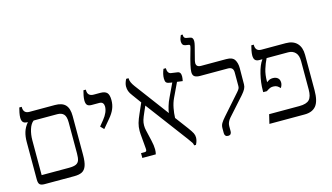

<svg xmlns="http://www.w3.org/2000/svg" viewBox="-97 -1202 2661 1541"><g transform="rotate(-15 1234.0 -431.5)"><path d="M470 -470V-147Q470 -89 458.5 -57Q447 -25 423 -12.5Q399 0 357 0H111Q83 0 71.5 -11Q60 -22 60 -53V-365Q60 -409 71 -445.5Q82 -482 109 -514V-516H106Q82 -516 71 -528Q60 -540 60 -566Q60 -583 64.5 -606.5Q69 -630 74 -647H94V-644Q94 -592 143 -592H355Q415 -592 442.5 -562.5Q470 -533 470 -470ZM426 -430Q426 -477 408 -496.5Q390 -516 354 -516H158Q133 -497 120 -455Q107 -413 107 -365V-76H334Q373 -76 392.5 -85Q412 -94 419 -114Q426 -134 426 -171Z M661 -331 697 -375Q741 -429 741 -477Q741 -493 732.5 -504.5Q724 -516 704 -516H640Q615 -516 604 -527.5Q593 -539 593 -567Q593 -584 597.5 -607Q602 -630 607 -647H627V-642Q627 -592 678 -592H732Q771 -592 787.5 -574.5Q804 -557 804 -513Q804 -474 790 -440.5Q776 -407 746 -372L688 -303Z M1293 -398Q1277 -364 1269 -322Q1261 -280 1260 -242L1340 -135Q1365 -101 1373.5 -84Q1382 -67 1382 -48Q1382 -20 1366 10H1351Q1350 -2 1343.5 -13Q1337 -24 1316 -52L1055 -400L1034 -352Q1017 -314 1010.5 -292.5Q1004 -271 1004 -248Q1004 -226 1009 -206L1030 -115Q1040 -73 1040 -41Q1040 -18 1035 0H923V-40H953Q963 -40 966.5 -44.5Q970 -49 970 -59Q970 -68 969 -74L959 -189Q958 -198 958 -215Q958 -249 966.5 -279Q975 -309 994 -351L1030 -433L976 -507Q958 -530 951.5 -548.5Q945 -567 945 -588Q945 -613 962 -647H982V-643Q982 -614 1012 -574L1222 -293Q1224 -313 1234 -347Q1244 -381 1260 -413L1312 -523L1292 -526Q1271 -529 1263 -538Q1255 -547 1255 -571Q1255 -606 1272 -647H1292V-643Q1292 -624 1300.5 -611.5Q1309 -599 1324 -598L1373 -591Q1401 -588 1401 -551Q1401 -537 1396 -512L1350 -518Z M1606 -23V-65Q1606 -87 1616.5 -105Q1627 -123 1651 -150L1795 -313Q1808 -328 1812.5 -337Q1817 -346 1817 -358V-471Q1817 -516 1773 -516H1541Q1513 -516 1497 -526Q1481 -536 1481 -564Q1481 -602 1516 -722Q1521 -737 1523 -746Q1525 -755 1526 -759Q1528 -767 1528 -769Q1528 -780 1515 -781L1490 -785Q1463 -790 1463 -823Q1463 -840 1469 -854Q1475 -868 1477 -873H1492V-867Q1492 -843 1513 -839L1541 -834Q1555 -832 1561.5 -823.5Q1568 -815 1568 -799Q1568 -784 1562 -760L1532 -643Q1530 -631 1530 -626Q1530 -592 1570 -592H1779Q1830 -592 1847.5 -564.5Q1865 -537 1865 -494L1864 -359Q1864 -340 1854.5 -322Q1845 -304 1825 -281L1690 -130Q1663 -99 1663 -67V-23Q1663 -9 1656 -1Q1649 7 1635 7Q1621 7 1613.5 -1Q1606 -9 1606 -23Z M2399 -461V-168Q2399 -77 2367.5 -38.5Q2336 0 2272 0H1979L1997 -76H2248Q2308 -76 2331.5 -101Q2355 -126 2355 -185V-421Q2355 -469 2332.5 -492.5Q2310 -516 2273 -516H2094Q2075 -478 2061.5 -434Q2048 -390 2048 -334V-328Q2051 -330 2059.5 -336Q2068 -342 2078 -345Q2088 -348 2100 -348Q2125 -348 2140.5 -335Q2156 -322 2156 -296Q2156 -276 2142 -254Q2129 -268 2117 -275Q2105 -282 2085 -282Q2070 -282 2059 -277.5Q2048 -273 2027 -259H1997V-272Q1997 -338 2014 -408Q2031 -478 2058 -514V-516H2034Q2010 -516 1999 -528Q1988 -540 1988 -566Q1988 -583 1992.5 -606.5Q1997 -630 2002 -647H2022V-644Q2022 -592 2071 -592H2273Q2334 -592 2366.5 -558Q2399 -524 2399 -461Z"/></g></svg>

Font: Noto Serif Hebrew Light
Style: Regular
Weight: 300
Designer: Monotype Design Team
Foundry: Monotype Imaging Inc.
Version: Version 1.000